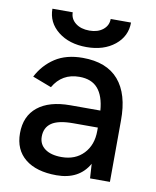

<svg xmlns="http://www.w3.org/2000/svg" viewBox="-81 -763 679 837"><g transform="rotate(10 258.5 -344.0)"><path d="M369 -64Q326 12 226 12Q137 12 87.5 -28Q38 -68 38 -141Q38 -217 89 -258Q140 -299 233 -299H366Q361 -363 333 -395.5Q305 -428 251 -428Q174 -428 136 -362L52 -394Q80 -448 129 -480Q178 -512 251 -512Q357 -512 410 -450.5Q463 -389 462 -272L461 0H373ZM234 -70Q295 -70 331.5 -108.5Q368 -147 368 -209V-224H259Q193 -224 163.5 -203.5Q134 -183 134 -143Q134 -109 160.5 -89.5Q187 -70 234 -70ZM83 -700H173Q173 -671 196.5 -652.5Q220 -634 258 -634Q295 -634 318 -652.5Q341 -671 341 -700H431Q431 -639 382.5 -600Q334 -561 258 -561Q181 -561 132 -600Q83 -639 83 -700Z"/></g></svg>

Font: Oak Sans Medium
Style: Regular
Weight: 500
Designer: Erik Kennedy, Walven
Foundry: Erik Kennedy, Walven
Version: Version 1.000